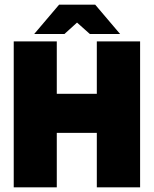

<svg xmlns="http://www.w3.org/2000/svg" viewBox="-20 -805 661 825"><path d="M224 0H39V-627H224V-402H396V-627H582V0H396V-234H224ZM496 -659H366L311 -708L257 -659H127L234 -785H389Z"/></svg>

Font: Blinker ExtraBold
Style: Regular
Weight: 800
Designer: Juergen Huber
Foundry: supertype
Version: Version 1.017;hotconv 1.0.117;makeotfexe 2.5.65602